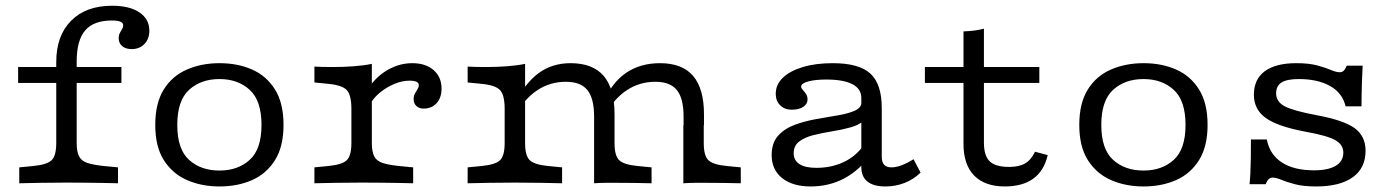

<svg xmlns="http://www.w3.org/2000/svg" viewBox="-20 -651 4971 682"><path d="M44.4 -356.5V-412.9H411.3V-356.5ZM216.1 -2.4Q162.9 -2.4 124.2 -1.6Q85.5 -0.8 48.4 0V-56.5L97.6 -61.3Q147.6 -66.1 163.7 -82.3Q179.8 -98.4 179.8 -142.7V-206.5H252.4V-142.7Q252.4 -112.9 260.5 -96.4Q268.5 -79.8 289.5 -72.6Q310.5 -65.3 349.2 -61.3L399.2 -56.5V0Q372.6 -0.8 345.2 -1.2Q317.7 -1.6 286.3 -2Q254.8 -2.4 216.1 -2.4ZM179.8 -206.5V-430.6Q179.8 -524.2 232.7 -577.4Q285.5 -630.6 378.2 -630.6Q440.3 -630.6 475.4 -606.9Q510.5 -583.1 510.5 -541.9Q510.5 -512.9 493.1 -494.8Q475.8 -476.6 447.6 -476.6Q426.6 -476.6 414.1 -487.1Q401.6 -497.6 401.6 -515.3Q401.6 -525.8 405.6 -533.5Q409.7 -541.1 413.7 -548Q417.7 -554.8 417.7 -561.3Q417.7 -578.2 377.4 -578.2Q312.9 -578.2 282.7 -543.1Q252.4 -508.1 252.4 -433.1V-206.5Z M759.7 11.3Q696 11.3 644.4 -11.3Q592.7 -33.9 562.1 -81.9Q531.5 -129.8 531.5 -207.3Q531.5 -284.7 561.7 -333.1Q591.9 -381.5 644 -404Q696 -426.6 759.7 -426.6Q824.2 -426.6 875.4 -404Q926.6 -381.5 956.9 -333.1Q987.1 -284.7 987.1 -207.3Q987.1 -130.6 956.9 -82.3Q926.6 -33.9 875.4 -11.3Q824.2 11.3 759.7 11.3ZM759.7 -45.2Q825 -45.2 866.9 -83.1Q908.9 -121 908.9 -207.3Q908.9 -293.5 866.9 -331.9Q825 -370.2 759.7 -370.2Q693.5 -370.2 651.6 -331.9Q609.7 -293.5 609.7 -207.3Q609.7 -121 651.6 -83.1Q693.5 -45.2 759.7 -45.2Z M1264.5 -2.4Q1211.3 -2.4 1172.6 -1.6Q1133.9 -0.8 1096.8 0V-56.5L1146 -61.3Q1196 -66.1 1212.1 -82.3Q1228.2 -98.4 1228.2 -142.7V-206.5H1300.8V-142.7Q1300.8 -112.9 1308.9 -96.4Q1316.9 -79.8 1337.9 -72.6Q1358.9 -65.3 1397.6 -61.3L1447.6 -56.5V0Q1421 -0.8 1393.5 -1.2Q1366.1 -1.6 1334.7 -2Q1303.2 -2.4 1264.5 -2.4ZM1228.2 -206.5V-263.7Q1228.2 -312.9 1212.1 -330.6Q1196 -348.4 1146 -353.2L1096.8 -358.1V-414.5Q1108.1 -413.7 1125 -413.3Q1141.9 -412.9 1162.1 -412.9Q1200.8 -412.9 1237.5 -415.7Q1274.2 -418.5 1300.8 -424.2V-414.5V-206.5ZM1484.7 -265.3Q1468.5 -265.3 1458.9 -274.6Q1449.2 -283.9 1449.2 -299.2Q1449.2 -310.5 1454 -319Q1458.9 -327.4 1463.3 -334.7Q1467.7 -341.9 1467.7 -348.4Q1467.7 -364.5 1434.7 -364.5Q1408.9 -364.5 1381.5 -353.2Q1354 -341.9 1330.6 -323Q1307.3 -304 1294.4 -280.6L1291.9 -342.7Q1321 -383.1 1360.9 -404.8Q1400.8 -426.6 1444.4 -426.6Q1491.9 -426.6 1520.2 -402Q1548.4 -377.4 1548.4 -336.3Q1548.4 -304 1531 -284.7Q1513.7 -265.3 1484.7 -265.3Z M1808.9 -2.4Q1755.6 -2.4 1716.9 -1.6Q1678.2 -0.8 1641.1 0V-56.5L1690.3 -61.3Q1740.3 -66.1 1756.5 -82.3Q1772.6 -98.4 1772.6 -142.7V-206.5H1845.2V-142.7Q1845.2 -98.4 1861.3 -82.3Q1877.4 -66.1 1927.4 -61.3L1976.6 -56.5V0Q1939.5 -0.8 1900.8 -1.6Q1862.1 -2.4 1808.9 -2.4ZM1772.6 -206.5V-263.7Q1772.6 -312.9 1756.5 -330.6Q1740.3 -348.4 1690.3 -353.2L1641.1 -358.1V-414.5Q1652.4 -413.7 1669.4 -413.3Q1686.3 -412.9 1706.5 -412.9Q1745.2 -412.9 1781.9 -415.7Q1818.5 -418.5 1845.2 -424.2V-414.5V-206.5ZM2090.3 -206.5V-237.1Q2090.3 -301.6 2066.5 -331Q2042.7 -360.5 1990.3 -360.5Q1933.9 -360.5 1888.7 -330.6Q1843.5 -300.8 1810.5 -241.9L1811.3 -287.1Q1845.2 -355.6 1893.1 -391.1Q1941.1 -426.6 2006.5 -426.6Q2085.5 -426.6 2124.2 -381.5Q2162.9 -336.3 2162.9 -245.2V-206.5ZM2090.3 0V-206.5H2162.9V-142.7Q2162.9 -98.4 2179 -82.3Q2195.2 -66.1 2245.2 -61.3L2294.4 -56.5V0Q2266.9 -0.8 2231.9 -1.2Q2196.8 -1.6 2174.2 -1.6Q2151.6 -1.6 2131.9 -1.6Q2112.1 -1.6 2090.3 0ZM2408.1 -206.5V-237.1Q2408.1 -301.6 2384.3 -331Q2360.5 -360.5 2308.1 -360.5Q2251.6 -360.5 2206.5 -330.6Q2161.3 -300.8 2128.2 -241.9L2123.4 -286.3Q2151.6 -355.6 2202.4 -391.1Q2253.2 -426.6 2324.2 -426.6Q2403.2 -426.6 2441.9 -381.5Q2480.6 -336.3 2480.6 -245.2V-206.5ZM2407.3 0V-206.5H2479.8V-142.7Q2479.8 -98.4 2496 -82.3Q2512.1 -66.1 2562.1 -61.3L2611.3 -56.5V0Q2583.9 -0.8 2548.8 -1.2Q2513.7 -1.6 2491.1 -1.6Q2468.5 -1.6 2448.8 -1.6Q2429 -1.6 2407.3 0Z M3039.5 -206.5V-303.2Q3039.5 -335.5 3007.7 -352Q2975.8 -368.5 2915.3 -368.5Q2875.8 -368.5 2850.8 -361.7Q2825.8 -354.8 2825.8 -343.5Q2825.8 -337.9 2831.5 -331.9Q2837.1 -325.8 2842.7 -317.7Q2848.4 -309.7 2848.4 -297.6Q2848.4 -281.5 2833.1 -271.4Q2817.7 -261.3 2792.7 -261.3Q2766.9 -261.3 2751.2 -277Q2735.5 -292.7 2735.5 -317.7Q2735.5 -350.8 2760.9 -375Q2786.3 -399.2 2831.9 -412.9Q2877.4 -426.6 2937.9 -426.6Q3031.5 -426.6 3071.8 -389.5Q3112.1 -352.4 3112.1 -266.9V-206.5ZM2859.7 11.3Q2795.2 11.3 2758.1 -18.5Q2721 -48.4 2721 -100Q2721 -143.5 2744 -169Q2766.9 -194.4 2803.2 -207.7Q2839.5 -221 2880.2 -228.2Q2921 -235.5 2957.3 -241.5Q2993.5 -247.6 3016.9 -258.1Q3040.3 -268.5 3040.3 -289.5L3049.2 -223.4Q3032.3 -207.3 3002 -198.8Q2971.8 -190.3 2936.7 -184.7Q2901.6 -179 2870.6 -171.4Q2839.5 -163.7 2819.4 -148.8Q2799.2 -133.9 2799.2 -106.5Q2799.2 -81.5 2819.8 -68.1Q2840.3 -54.8 2879.8 -54.8Q2933.1 -54.8 2977 -75.4Q3021 -96 3050 -137.9L3050.8 -74.2Q3012.1 -31.5 2964.1 -10.1Q2916.1 11.3 2859.7 11.3ZM3112.1 -94.4Q3112.1 -75 3120.6 -65.7Q3129 -56.5 3146.8 -56.5Q3162.9 -56.5 3183.1 -64.1Q3203.2 -71.8 3225 -85.5L3250 -37.9Q3225 -13.7 3193.1 -1.2Q3161.3 11.3 3125 11.3Q3083.1 11.3 3061.3 -6Q3039.5 -23.4 3039.5 -57.3V-206.5H3112.1Z M3549.2 11.3Q3478.2 11.3 3440.3 -27.4Q3402.4 -66.1 3402.4 -139.5V-206.5H3475V-144.4Q3475 -97.6 3495.6 -77.8Q3516.1 -58.1 3564.5 -58.1Q3600 -58.1 3621.4 -70.6Q3642.7 -83.1 3656.5 -112.1L3701.6 -100Q3688.7 -44.4 3650.4 -16.5Q3612.1 11.3 3549.2 11.3ZM3402.4 -206.5V-539.5Q3424.2 -540.3 3442.3 -542.7Q3460.5 -545.2 3475 -549.2V-206.5ZM3265.3 -356.5V-412.9H3671.8V-356.5Z M4041.9 11.3Q3978.2 11.3 3926.6 -11.3Q3875 -33.9 3844.4 -81.9Q3813.7 -129.8 3813.7 -207.3Q3813.7 -284.7 3844 -333.1Q3874.2 -381.5 3926.2 -404Q3978.2 -426.6 4041.9 -426.6Q4106.5 -426.6 4157.7 -404Q4208.9 -381.5 4239.1 -333.1Q4269.4 -284.7 4269.4 -207.3Q4269.4 -130.6 4239.1 -82.3Q4208.9 -33.9 4157.7 -11.3Q4106.5 11.3 4041.9 11.3ZM4041.9 -45.2Q4107.3 -45.2 4149.2 -83.1Q4191.1 -121 4191.1 -207.3Q4191.1 -293.5 4149.2 -331.9Q4107.3 -370.2 4041.9 -370.2Q3975.8 -370.2 3933.9 -331.9Q3891.9 -293.5 3891.9 -207.3Q3891.9 -121 3933.9 -83.1Q3975.8 -45.2 4041.9 -45.2Z M4655.6 11.3Q4608.9 11.3 4579 3.2Q4549.2 -4.8 4531 -12.5Q4512.9 -20.2 4500 -20.2Q4484.7 -20.2 4475.8 3.2H4418.5Q4420.2 -12.1 4421.4 -35.1Q4422.6 -58.1 4423 -88.7Q4423.4 -119.4 4423.4 -155.6H4479.8Q4490.3 -101.6 4533.5 -73.8Q4576.6 -46 4647.6 -46Q4697.6 -46 4724.6 -62.1Q4751.6 -78.2 4751.6 -108.9Q4751.6 -137.1 4723 -153.2Q4694.4 -169.4 4617.7 -183.1Q4518.5 -201.6 4476.2 -231.9Q4433.9 -262.1 4433.9 -314.5Q4433.9 -369.4 4472.6 -398Q4511.3 -426.6 4584.7 -426.6Q4629.8 -426.6 4659.3 -418.5Q4688.7 -410.5 4707.7 -402.4Q4726.6 -394.4 4738.7 -394.4Q4747.6 -394.4 4753.2 -400Q4758.9 -405.6 4763.7 -417.7H4820.2Q4818.5 -386.3 4817.7 -358.9Q4816.9 -331.5 4816.5 -310.1Q4816.1 -288.7 4816.1 -273.4H4759.7Q4748.4 -321 4704.4 -345.6Q4660.5 -370.2 4593.5 -370.2Q4551.6 -370.2 4532.3 -358.1Q4512.9 -346 4512.9 -319.4Q4512.9 -289.5 4543.5 -273.4Q4574.2 -257.3 4656.5 -241.9Q4752.4 -224.2 4791.5 -196Q4830.6 -167.7 4830.6 -115.3Q4830.6 -54 4785.1 -21.4Q4739.5 11.3 4655.6 11.3Z"/></svg>

Font: Playfair 5pt SemiExpanded Light
Style: Regular
Weight: 300
Width: 6
Designer: Claus Eggers Sørensen
Foundry: Claus Eggers Sørensen
Version: Version 2.203